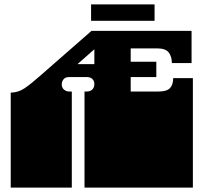

<svg xmlns="http://www.w3.org/2000/svg" viewBox="-20 -857 930 877"><path d="M29 0V-135Q29 -152 29 -156.5Q29 -161 29 -163Q29 -165 29 -171V-172Q29 -179 29 -180.5Q29 -182 29 -187.5Q29 -193 29 -209V-260Q29 -277 29 -281.5Q29 -286 29 -288Q29 -290 29 -296V-297Q29 -304 29 -305.5Q29 -307 29 -312.5Q29 -318 29 -334V-434Q63 -434 92.5 -454Q122 -474 167 -514L398 -716H855V-569H765Q765 -599 750.5 -617.5Q736 -636 698 -636H577V-575H694V-505H577V-439H704Q742 -439 756.5 -454.5Q771 -470 771 -500H861V-334Q861 -318 861 -312.5Q861 -307 861 -305.5Q861 -304 861 -297V-296Q861 -290 861 -288Q861 -286 861 -281.5Q861 -277 861 -260V-209Q861 -193 861 -187.5Q861 -182 861 -180.5Q861 -179 861 -172V-171Q861 -165 861 -163Q861 -161 861 -156.5Q861 -152 861 -135V0H366V-135Q366 -152 366 -156.5Q366 -161 366 -163Q366 -165 366 -171V-172Q366 -179 366 -180.5Q366 -182 366 -187.5Q366 -193 366 -209V-260Q366 -277 366 -281.5Q366 -286 366 -288Q366 -290 366 -296V-297Q366 -304 366 -306Q366 -308 366 -313Q366 -318 366 -334V-439H377Q393 -439 402 -448.5Q411 -458 411 -473Q411 -487 402 -496Q393 -505 377 -505H296Q278 -505 270 -494.5Q262 -484 262 -472Q262 -456 272.5 -447.5Q283 -439 296 -439H308V0ZM334 -564H411V-632ZM396 -762V-837H686V-762Z"/></svg>

Font: Danfo
Style: Regular
Weight: 400
Designer: Seyi Olusanya, David Udoh, Eyiyemi Adegbite, Mirko Velimirović
Version: Version 1.000